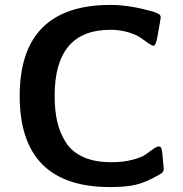

<svg xmlns="http://www.w3.org/2000/svg" viewBox="-20 -737 743 780"><path d="M429 -717Q510 -717 607 -688Q624 -682 630 -676Q633 -670 633 -666Q633 -662 618 -580Q612 -551 603 -551Q598 -551 583.5 -561Q569 -571 551.5 -583.5Q534 -596 500.5 -606Q467 -616 428 -616Q202 -616 202 -348Q202 -289 212.5 -243Q223 -197 247.5 -158.5Q272 -120 318.5 -99Q365 -78 432 -78Q481 -78 518.5 -88Q556 -98 572.5 -110Q589 -122 603 -132Q617 -142 626 -142Q628 -142 629.5 -141.5Q631 -141 632.5 -139.5Q634 -138 634.5 -136.5Q635 -135 636 -132Q637 -129 637.5 -126.5Q638 -124 638.5 -120Q639 -116 639.5 -113Q640 -110 640.5 -104.5Q641 -99 641 -96Q642 -84 643 -74.5Q644 -65 644.5 -61.5Q645 -58 645 -55.5Q645 -53 645 -51Q645 -46 644 -43Q643 -40 639.5 -36.5Q636 -33 635 -32Q634 -31 628 -28L621 -24Q572 4 531.5 13.5Q491 23 427 23Q60 23 60 -347Q60 -717 429 -717Z"/></svg>

Font: CMU Sans Serif
Style: Bold
Weight: 700
Version: Version 0.7.0